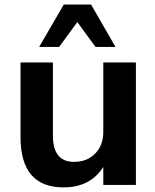

<svg xmlns="http://www.w3.org/2000/svg" viewBox="-20 -814 682 845"><path d="M578.1 -539.1V0H434.6V-79.1Q377 10.7 259.8 10.7Q70.3 10.7 70.3 -210.9V-539.1H212.9V-216.8Q212.9 -101.6 305.7 -101.6Q363.3 -101.6 398.9 -138.2Q434.6 -174.8 434.6 -233.4V-539.1ZM152.3 -607.4 260.7 -793.9H380.9L488.3 -607.4H400.4L320.3 -716.8L240.2 -607.4Z"/></svg>

Font: Min Sans Bold
Style: Regular
Weight: 700
Designer: Jinseong-Kim, NotoSansCJK, Nunito
Foundry: Jinseong-Kim
Version: Version 1.400;Glyphs 3.1.2 (3151)